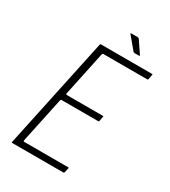

<svg xmlns="http://www.w3.org/2000/svg" viewBox="-194 -898 884 996"><g transform="rotate(30 247.5 -400.5)"><path d="M43 0Q40 0 39 -1Q38 -2 39 -5L180 -668Q180 -673 186 -673H491Q494 -673 494.5 -672Q495 -671 494 -668L489 -641Q488 -639 487.5 -637.5Q487 -636 484 -636H222Q217 -636 216 -634Q215 -632 214 -629L158 -364Q157 -362 158.5 -359.5Q160 -357 163 -357H379Q382 -357 382.5 -356Q383 -355 382 -352L377 -326Q377 -324 376 -322.5Q375 -321 372 -321H154Q150 -321 148.5 -319.5Q147 -318 146 -314L89 -45Q88 -41 88.5 -38.5Q89 -36 94 -36H356Q359 -36 359.5 -35Q360 -34 360 -31L354 -5Q353 -2 352 -1Q351 0 348 0ZM358 -721Q356 -721 354.5 -722Q353 -723 351 -724L290 -797Q289 -799 290 -800Q291 -801 292 -801H330Q333 -801 335 -800Q337 -799 340 -797L388 -726Q389 -724 389 -722.5Q389 -721 385 -721Z"/></g></svg>

Font: Glory Thin ExtraLight
Style: Italic
Weight: 250
Italic angle: -12°
Version: Version 1.011